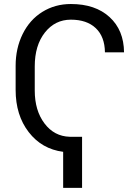

<svg xmlns="http://www.w3.org/2000/svg" viewBox="-20 -741 689 947"><path d="M384.8 185.5H291.5V7.8Q186 -5.9 121.6 -89.4Q57.1 -172.9 57.1 -297.4V-416.5Q57.1 -502.9 91.8 -573.2Q126.5 -643.6 189 -682.4Q251.5 -721.2 329.6 -721.2Q450.2 -721.2 520.5 -656.7Q590.8 -592.3 591.8 -482.9H497.6Q496.6 -560.1 452.4 -602.1Q408.2 -644 329.6 -644Q251.5 -644 201.4 -580.6Q151.4 -517.1 151.4 -413.6V-294.4Q151.4 -195.8 199.5 -132.1Q247.6 -68.4 324.2 -66.4H384.8Z"/></svg>

Font: Roboto-ThirdPerson-AD3FC
Style: ThirdPerson-AD3FC
Weight: 400
Designer: Google
Version: Version 2.137; 2017